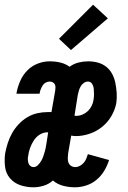

<svg xmlns="http://www.w3.org/2000/svg" viewBox="-24 -789 544 817"><path d="M118 8Q89 8 62.5 -1Q36 -10 18.5 -30.5Q1 -51 -2.5 -79.5Q-6 -108 -2 -137Q2 -158 9 -180Q16 -202 27.5 -222.5Q39 -243 55.5 -260.5Q72 -278 92 -290Q112 -302 134 -307Q156 -312 178 -312H195L211 -404Q212 -411 212 -418Q212 -425 209 -430.5Q206 -436 200 -439Q194 -442 188 -442Q179 -442 170.5 -437.5Q162 -433 157.5 -425.5Q153 -418 149.5 -409.5Q146 -401 145 -393L144 -390H46L47 -397Q52 -422 63 -446.5Q74 -471 93 -490Q112 -509 137 -518.5Q162 -528 187 -528Q211 -528 232.5 -523Q254 -518 272 -505Q290 -518 310.5 -523Q331 -528 351 -528Q373 -528 393 -522.5Q413 -517 428.5 -504.5Q444 -492 453.5 -474Q463 -456 467 -435.5Q471 -415 472.5 -394Q474 -373 471 -351Q466 -323 450.5 -296Q435 -269 411 -249.5Q387 -230 357.5 -220Q328 -210 300 -210Q294 -210 289 -210.5Q284 -211 279 -212L266 -137Q265 -127 264.5 -117Q264 -107 267 -98Q270 -89 278 -83.5Q286 -78 296 -78Q306 -78 315.5 -83Q325 -88 332 -96Q339 -104 343 -113.5Q347 -123 350 -133L440 -108Q433 -85 420 -63Q407 -41 387.5 -24.5Q368 -8 343.5 0Q319 8 295 8Q269 8 244.5 1.5Q220 -5 201 -21Q185 -6 162.5 1Q140 8 118 8ZM301 -296Q314 -296 327 -301.5Q340 -307 350 -316.5Q360 -326 366 -338.5Q372 -351 374 -364Q376 -376 376 -387.5Q376 -399 375 -410.5Q374 -422 368 -432Q362 -442 350 -442Q341 -442 332.5 -436Q324 -430 319 -421Q314 -412 311.5 -403Q309 -394 307 -385L293 -297Q295 -296 297 -296Q299 -296 301 -296ZM119 -78Q129 -78 137.5 -86.5Q146 -95 151.5 -104.5Q157 -114 160.5 -124.5Q164 -135 167 -145.5Q170 -156 171.5 -166Q173 -176 175 -187L181 -226H178Q161 -226 145.5 -216.5Q130 -207 120 -191.5Q110 -176 104 -159.5Q98 -143 96 -126Q94 -118 94.5 -110Q95 -102 97 -95Q99 -88 105 -83Q111 -78 119 -78ZM278 -576 227 -624 372 -769 435 -711Z"/></svg>

Font: Iosevka SS18 Semibold
Style: Italic
Weight: 600
Italic angle: -9°
Monospace: yes
Designer: Belleve Invis
Foundry: Belleve Invis
Version: Version 25.1.1; ttfautohint (v1.8.4)